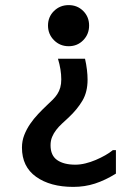

<svg xmlns="http://www.w3.org/2000/svg" viewBox="-20 -570 540 752"><path d="M434 18V110Q392 136 352 149Q312 162 267 162Q177 162 121.5 122.5Q66 83 66 8Q66 -18 75 -41Q84 -64 98 -84.5Q112 -105 129.5 -123.5Q147 -142 164 -158Q177 -170 187 -180Q197 -190 204.5 -201.5Q212 -213 216 -227Q220 -241 220 -259Q220 -297 207 -340H313Q318 -318 320.5 -297Q323 -276 323 -258Q323 -210 303 -176Q283 -142 249 -110Q236 -98 223 -86Q210 -74 200 -61Q190 -48 184 -33.5Q178 -19 178 -1Q178 39 204 57Q230 75 275 75Q294 75 314.5 70Q335 65 355 56.5Q375 48 392.5 38Q410 28 422 18ZM329 -470Q329 -436 306 -412.5Q283 -389 249 -389Q215 -389 191.5 -412.5Q168 -436 168 -470Q168 -504 191.5 -527Q215 -550 249 -550Q283 -550 306 -527Q329 -504 329 -470Z"/></svg>

Font: D2Coding ligature
Style: Bold
Weight: 700
Monospace: yes
Designer: Yong-Rak Park; Jeong-Hwan Yoon; Sang-Min Lee;
Foundry: NHN Corporation
Version: Version 1.3.2; Build 20180524